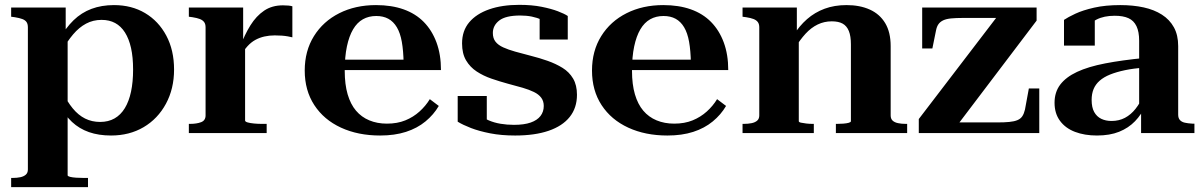

<svg xmlns="http://www.w3.org/2000/svg" viewBox="-20 -549 4963 792"><path d="M343 223H26V185H32Q50 185 64 182Q78 179 86.5 171.5Q95 164 95 150V-436Q95 -450 89.5 -458Q84 -466 72 -470.5Q60 -475 41 -478L26 -480V-518H251V-403L259 -401V174Q259 178 269 180.5Q279 183 294.5 184Q310 185 325 185H343ZM438 10Q387 10 347 -4Q307 -18 277 -46Q247 -74 224 -118L237 -171Q257 -130 280 -102Q303 -74 331 -60Q359 -46 393 -46Q427 -46 452.5 -60.5Q478 -75 495 -103Q512 -131 520.5 -171Q529 -211 529 -262Q529 -313 520.5 -351Q512 -389 495.5 -415Q479 -441 455 -454Q431 -467 399 -467Q364 -467 335 -451.5Q306 -436 281.5 -407Q257 -378 234 -337L224 -386Q251 -434 283.5 -465.5Q316 -497 357.5 -512.5Q399 -528 450 -528Q523 -528 578.5 -495Q634 -462 666 -402Q698 -342 698 -262Q698 -183 664.5 -121Q631 -59 572.5 -24.5Q514 10 438 10Z M1186 -523V-395Q1178 -397 1167 -399Q1156 -401 1142.5 -402Q1129 -403 1113 -403Q1091 -403 1071 -398.5Q1051 -394 1033.5 -384.5Q1016 -375 1001 -358.5Q986 -342 973 -318L971 -357Q989 -406 1013 -444.5Q1037 -483 1069.5 -505Q1102 -527 1147 -527Q1160 -527 1170 -526Q1180 -525 1186 -523ZM759 0V-38H764Q791 -38 809.5 -45Q828 -52 828 -73V-436Q828 -450 822 -458Q816 -466 804.5 -470.5Q793 -475 774 -478L759 -480V-518H983V-364L991 -368V-52Q991 -47 1001.5 -44Q1012 -41 1028 -39.5Q1044 -38 1060 -38H1080V0Z M1402 -257Q1402 -201 1414 -160Q1426 -119 1448.5 -92.5Q1471 -66 1503.5 -52.5Q1536 -39 1576 -39Q1619 -39 1652 -52.5Q1685 -66 1710.5 -89Q1736 -112 1753 -140L1790 -112Q1769 -76 1735 -48Q1701 -20 1654.5 -5Q1608 10 1548 10Q1457 10 1386.5 -22.5Q1316 -55 1276.5 -115.5Q1237 -176 1237 -258Q1237 -339 1275 -400Q1313 -461 1379.5 -494.5Q1446 -528 1531 -528Q1595 -528 1644.5 -510.5Q1694 -493 1728 -458.5Q1762 -424 1780.5 -374Q1799 -324 1799 -260H1362V-303H1671L1645 -288Q1644 -340 1637.5 -376.5Q1631 -413 1617 -436.5Q1603 -460 1582 -471.5Q1561 -483 1532 -483Q1501 -483 1477 -469.5Q1453 -456 1436.5 -428Q1420 -400 1411 -357.5Q1402 -315 1402 -257Z M2223 -112Q2223 -132 2212.5 -146Q2202 -160 2182.5 -169.5Q2163 -179 2136 -187Q2109 -195 2074 -204Q2041 -213 2007.5 -224.5Q1974 -236 1946.5 -254Q1919 -272 1902.5 -300Q1886 -328 1886 -370Q1886 -422 1915.5 -457Q1945 -492 1998 -510.5Q2051 -529 2122 -529Q2174 -529 2214 -521Q2254 -513 2281.5 -502.5Q2309 -492 2322 -483V-386H2206V-487Q2217 -487 2225 -483Q2233 -479 2237.5 -472.5Q2242 -466 2243 -460Q2244 -454 2240 -449Q2229 -460 2212.5 -468Q2196 -476 2174 -480.5Q2152 -485 2126 -485Q2066 -485 2039.5 -464.5Q2013 -444 2013 -413Q2013 -391 2024 -377Q2035 -363 2056 -353.5Q2077 -344 2105.5 -336Q2134 -328 2169 -319Q2205 -310 2239 -298Q2273 -286 2300.5 -269Q2328 -252 2344 -225Q2360 -198 2360 -158Q2360 -104 2330 -66.5Q2300 -29 2243 -9.5Q2186 10 2105 10Q2048 10 2002 1Q1956 -8 1922.5 -21Q1889 -34 1868 -47V-153H1988V-31Q1978 -36 1971 -42Q1964 -48 1960.5 -54Q1957 -60 1956.5 -66Q1956 -72 1959 -77Q1974 -62 1996 -52.5Q2018 -43 2044.5 -38.5Q2071 -34 2100 -34Q2142 -34 2169 -43.5Q2196 -53 2209.5 -70.5Q2223 -88 2223 -112Z M2587 -257Q2587 -201 2599 -160Q2611 -119 2633.5 -92.5Q2656 -66 2688.5 -52.5Q2721 -39 2761 -39Q2804 -39 2837 -52.5Q2870 -66 2895.5 -89Q2921 -112 2938 -140L2975 -112Q2954 -76 2920 -48Q2886 -20 2839.5 -5Q2793 10 2733 10Q2642 10 2571.5 -22.5Q2501 -55 2461.5 -115.5Q2422 -176 2422 -258Q2422 -339 2460 -400Q2498 -461 2564.5 -494.5Q2631 -528 2716 -528Q2780 -528 2829.5 -510.5Q2879 -493 2913 -458.5Q2947 -424 2965.5 -374Q2984 -324 2984 -260H2547V-303H2856L2830 -288Q2829 -340 2822.5 -376.5Q2816 -413 2802 -436.5Q2788 -460 2767 -471.5Q2746 -483 2717 -483Q2686 -483 2662 -469.5Q2638 -456 2621.5 -428Q2605 -400 2596 -357.5Q2587 -315 2587 -257Z M3043 0V-38H3048Q3066 -38 3080.5 -41Q3095 -44 3103.5 -51.5Q3112 -59 3112 -73V-436Q3112 -450 3106 -458Q3100 -466 3088.5 -470.5Q3077 -475 3058 -478L3043 -480V-518H3267V-408L3275 -405V-49Q3275 -45 3284 -43Q3293 -41 3306 -39.5Q3319 -38 3332 -38H3337V0ZM3722 0H3428V-38H3433Q3445 -38 3458.5 -39Q3472 -40 3481 -42.5Q3490 -45 3490 -49V-366Q3490 -400 3481.5 -421Q3473 -442 3456 -451.5Q3439 -461 3411 -461Q3380 -461 3353 -448Q3326 -435 3303 -410Q3280 -385 3258 -349L3252 -402Q3277 -442 3309 -470Q3341 -498 3381.5 -513Q3422 -528 3472 -528Q3527 -528 3568 -509.5Q3609 -491 3631.5 -453.5Q3654 -416 3654 -359V-73Q3654 -59 3662 -51.5Q3670 -44 3684.5 -41Q3699 -38 3716 -38H3722Z M3921 -22 3901 -44H4094Q4123 -44 4143.5 -46Q4164 -48 4177 -53.5Q4190 -59 4197 -69.5Q4204 -80 4208 -97L4224 -184H4267V0H3770V-58L4105 -496L4130 -475H3953Q3923 -475 3903 -473Q3883 -471 3870.5 -465Q3858 -459 3851 -449Q3844 -439 3841 -423L3826 -349H3784V-518H4256V-464Z M4702 -310V-270Q4656 -267 4620.5 -259.5Q4585 -252 4559 -241.5Q4533 -231 4516 -216Q4499 -201 4491 -181.5Q4483 -162 4483 -137Q4483 -106 4493.5 -87Q4504 -68 4522.5 -59Q4541 -50 4565 -50Q4596 -50 4620.5 -63Q4645 -76 4664 -100Q4683 -124 4697 -156L4704 -112Q4689 -77 4662 -49Q4635 -21 4596.5 -5.5Q4558 10 4505 10Q4454 10 4414.5 -5Q4375 -20 4352.5 -50.5Q4330 -81 4330 -125Q4330 -169 4353.5 -200Q4377 -231 4423 -252.5Q4469 -274 4539 -287.5Q4609 -301 4702 -310ZM4687 0V-97L4679 -96V-381Q4679 -418 4668 -441Q4657 -464 4635 -474Q4613 -484 4578 -484Q4534 -484 4503.5 -468.5Q4473 -453 4455 -430Q4455 -442 4457.5 -452Q4460 -462 4465.5 -469Q4471 -476 4479 -480Q4487 -484 4496 -486V-361H4369V-467Q4385 -478 4416 -492.5Q4447 -507 4493.5 -517.5Q4540 -528 4601 -528Q4654 -528 4697.5 -518.5Q4741 -509 4773 -488.5Q4805 -468 4822.5 -436Q4840 -404 4840 -359V-76Q4840 -62 4847 -54Q4854 -46 4867 -43Q4880 -40 4898 -39H4907V0Z"/></svg>

Font: Roboto Serif 120pt Expanded SemiBold
Style: Regular
Weight: 600
Width: 7
Designer: Greg Gazdowicz
Foundry: Commercial Type
Version: Version 1.008